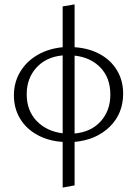

<svg xmlns="http://www.w3.org/2000/svg" viewBox="-20 -635 621 870"><path d="M318 8V205L264 215V8Q200 4 149.5 -23.5Q99 -51 71 -97.5Q43 -144 43 -203Q43 -262 71.5 -309.5Q100 -357 150 -386Q200 -415 264 -421V-606L318 -615V-421Q382 -417 432 -390Q482 -363 510 -316.5Q538 -270 538 -211Q538 -120 477 -60.5Q416 -1 318 8ZM264 -31V-384Q189 -377 145 -328.5Q101 -280 101 -208Q101 -134 146 -87Q191 -40 264 -31ZM480 -206Q480 -282 435.5 -328.5Q391 -375 318 -383V-30Q393 -37 436.5 -85.5Q480 -134 480 -206Z"/></svg>

Font: Isabella Sans
Style: Regular
Weight: 400
Designer: Original fonts by Christian Thalmann (Catharsis Fonts), Modifications by Cristiano Sobral
Version: Version 0.002;July 12, 2020;FontCreator 13.0.0.2655 64-bit; 